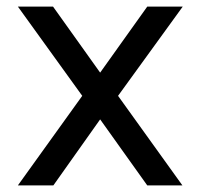

<svg xmlns="http://www.w3.org/2000/svg" viewBox="-20 -559 604 579"><path d="M34 0 228 -270 34 -539H140L282 -340L424 -539H531L336 -270L530 0H424L282 -199L141 0Z"/></svg>

Font: Plus Jakarta Text
Style: Regular
Weight: 400
Designer: Gumpita Rahayu
Foundry: Tokotype Studio
Version: Version 1.000